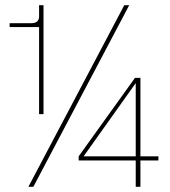

<svg xmlns="http://www.w3.org/2000/svg" viewBox="-20 -717 653 737"><path d="M130 -613H17V-628H100Q130 -628 130 -654V-697H147V-279H130ZM457 -697H476L108 0H89ZM501 -101H282V-117L498 -418H519V-117H588V-101H519V0H501ZM501 -117V-398L301 -117Z"/></svg>

Font: Hanken Grotesk Thin
Style: Regular
Weight: 100
Designer: Alfredo Marco Pradil
Foundry: Hanken Design Co.
Version: Version 3.014